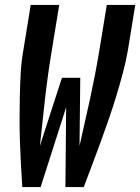

<svg xmlns="http://www.w3.org/2000/svg" viewBox="-20 -755 566 775"><path d="M144 0H70Q67 -45 64.5 -91Q62 -137 60.5 -182.5Q59 -228 59 -274Q59 -320 60 -366Q61 -412 63.5 -458.5Q66 -505 74 -551L104 -735H219L189 -551Q173 -455 162 -358.5Q151 -262 141 -166L230 -441H304L301 -166Q323 -262 344 -358.5Q365 -455 381 -551L411 -735H526L496 -551Q488 -505 475.5 -458.5Q463 -412 449 -366Q435 -320 419 -274Q403 -228 386.5 -182.5Q370 -137 352.5 -91Q335 -45 318 0H244L247 -322Z"/></svg>

Font: Iosevka Term Curly Extrabold
Style: Italic
Weight: 800
Italic angle: -9°
Designer: Belleve Invis
Foundry: Belleve Invis
Version: Version 32.3.0